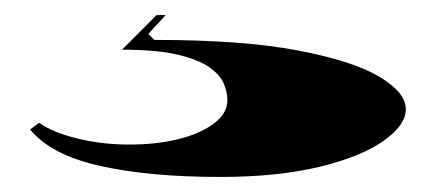

<svg xmlns="http://www.w3.org/2000/svg" viewBox="-20 -20 579 255"><path d="M272 215Q179 215 113.5 200.5Q48 186 20 152L32 143Q50 156 83 164Q116 172 152 172Q187 172 216 165Q245 158 263.5 144.5Q282 131 282 113Q282 102 277 90.5Q272 79 257.5 69Q243 59 215.5 52.5Q188 46 142 46L188 0H200L177 25L185 33Q302 33 375.5 47Q449 61 484 82Q519 103 519 125Q519 146 489.5 167Q460 188 404.5 201.5Q349 215 272 215Z"/></svg>

Font: Kalnia SemiExpanded
Style: Bold
Weight: 700
Width: 6
Designer: Frida Medrano
Foundry: Frida Medrano
Version: Version 1.105